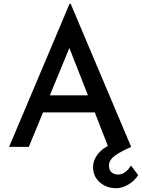

<svg xmlns="http://www.w3.org/2000/svg" viewBox="-20 -775 749 1013"><path d="M28 0 347 -755H353L672 0H551L480 -182H207L132 0ZM243 -272H444L346 -522ZM593 218Q542 218 506.5 187Q471 156 471 106Q471 71 495.5 39Q520 7 560 -10L672 0Q619 23 587 46Q555 69 555 98Q555 124 569.5 135Q584 146 602 146Q642 146 671 98L709 149Q690 179 657.5 198.5Q625 218 593 218Z"/></svg>

Font: Reem Kufi Ink
Style: Regular
Weight: 400
Designer: Khaled Hosny
Version: Version 1.7